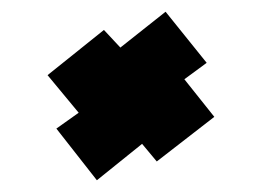

<svg xmlns="http://www.w3.org/2000/svg" viewBox="-20 -417 438 327"><path d="M145 -110 76 -198 114 -225 61 -289 157 -366 185 -336 262 -397 332 -310 294 -282 345 -218 247 -142 222 -172Z"/></svg>

Font: Saira Ultra Condensed ExtraBold
Style: Italic
Weight: 800
Width: 1
Italic angle: -12°
Designer: Hector Gatti with collaboration of the Omnibus-Type team
Foundry: Omnibus-Type
Version: Version 1.001; ttfautohint (v1.8)